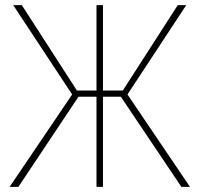

<svg xmlns="http://www.w3.org/2000/svg" viewBox="-20 -731 784 751"><path d="M268.1 -352.5 31.7 -710.9H65.4L280.8 -377H365.7L366.2 -352.5ZM287.6 -353.5 51.8 0H17.6L272 -376ZM382.8 -710.9V0H357.4V-710.9ZM708.5 -710.9 472.7 -352.5H373L375 -377H460.4L675.3 -710.9ZM689.5 0 452.1 -353.5 468.8 -376 723.1 0Z"/></svg>

Font: Roboto Condensed Thin
Style: Regular
Weight: 250
Width: 3
Designer: Christian Robertson
Foundry: Google
Version: Version 3.009; 2024